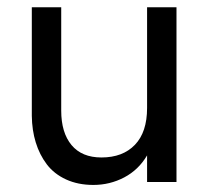

<svg xmlns="http://www.w3.org/2000/svg" viewBox="-20 -508 595 536"><path d="M240.7 8.3Q197.8 8.3 164.3 -7.1Q130.9 -22.5 110.6 -49.3Q90.3 -76.2 79.8 -110.4Q69.3 -144.5 68.8 -184.6V-487.8H150.9V-199.2Q150.9 -137.7 179.7 -103Q208.5 -68.4 263.2 -68.4Q322.8 -68.4 356.7 -103.8Q390.6 -139.2 390.6 -206.5V-487.8H472.7V0H390.6V-74.2Q366.7 -33.7 326.7 -12.7Q286.6 8.3 240.7 8.3Z"/></svg>

Font: HK Grotesk Medium Legacy
Style: Regular
Weight: 500
Designer: Alfredo Marco Pradil
Foundry: Hanken Design Co.
Version: Version 2.022;PS 002.022;hotconv 1.0.88;makeotf.lib2.5.64775